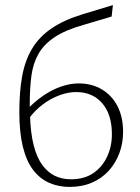

<svg xmlns="http://www.w3.org/2000/svg" viewBox="-20 -731 550 755"><path d="M254 4Q210 4 173.5 -12Q137 -28 110.5 -62.5Q84 -97 70 -153.5Q56 -210 56 -291Q56 -369 67 -430.5Q78 -492 105.5 -538.5Q133 -585 181.5 -618.5Q230 -652 305 -675L424 -711L419 -666L308 -633Q237 -613 195 -585Q153 -557 131.5 -519.5Q110 -482 103.5 -433Q97 -384 97 -320Q97 -314 97 -307.5Q97 -301 97 -296L98 -279Q100 -208 112.5 -159.5Q125 -111 146.5 -82Q168 -53 196 -39.5Q224 -26 259 -26Q311 -26 346.5 -50Q382 -74 401 -114.5Q420 -155 420 -203Q420 -281 382 -325Q344 -369 279 -369Q248 -369 214 -356.5Q180 -344 148.5 -320.5Q117 -297 93 -264L76 -288Q97 -313 122.5 -334Q148 -355 175.5 -370.5Q203 -386 232.5 -394.5Q262 -403 289 -403Q341 -403 380.5 -379.5Q420 -356 442 -313.5Q464 -271 464 -212Q464 -168 449.5 -129Q435 -90 408 -60Q381 -30 342 -13Q303 4 254 4Z"/></svg>

Font: Ysabeau ExtraLight
Style: Regular
Weight: 250
Designer: Christian Thalmann (Catharsis Fonts)
Version: Version 2.002